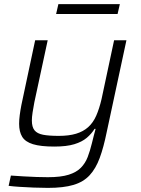

<svg xmlns="http://www.w3.org/2000/svg" viewBox="-20 -706 684 934"><path d="M213 208Q180 208 144 206.5Q108 205 76 203Q44 201 22 198L33 148Q62 150 94.5 152Q127 154 158.5 155Q190 156 213 156Q276 156 314 144Q352 132 373.5 110Q395 88 406.5 58Q418 28 427 -9Q431 -27 436 -45Q441 -63 445 -79H440Q425 -55 402 -35.5Q379 -16 341.5 -4.5Q304 7 244 7Q178 7 140.5 -4.5Q103 -16 88 -40.5Q73 -65 73 -104Q73 -123 76 -146Q79 -169 84 -195L151 -510H212L147 -208Q142 -182 138.5 -159Q135 -136 135 -120Q135 -88 148 -72Q161 -56 189.5 -50.5Q218 -45 266 -45Q315 -45 350 -55.5Q385 -66 409 -87.5Q433 -109 448 -143Q463 -177 474 -224L535 -510H595L499 -63Q484 11 465 62.5Q446 114 416 146.5Q386 179 337.5 193.5Q289 208 213 208ZM253 -638 264 -686H563L552 -638Z"/></svg>

Font: Saira SemiExpanded Light
Style: Italic
Weight: 300
Width: 6
Italic angle: -12°
Designer: Hector Gatti with collaboration of the Omnibus-Type team
Foundry: Omnibus-Type
Version: Version 1.101